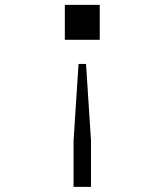

<svg xmlns="http://www.w3.org/2000/svg" viewBox="-20 -520 660 770"><path d="M345 44.5V229.5H275V44.5L295 -263.5H325ZM380 -360.5H240V-500.5H380Z"/></svg>

Font: Monaspace Krypton Var ExLight
Style: Regular
Weight: 200
Designer: Riley Cran and the Lettermatic Team
Version: Version 1.200 (Monaspace Krypton Var)